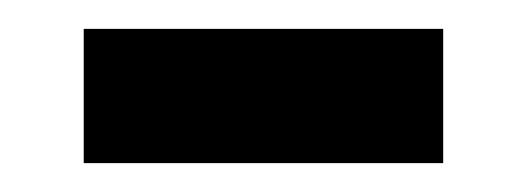

<svg xmlns="http://www.w3.org/2000/svg" viewBox="-20 -335 365 133"><path d="M38 -222H287V-315H38Z"/></svg>

Font: Noto Sans Lisu Medium
Style: Regular
Weight: 500
Designer: Monotype Design Team. David Williams.
Foundry: Monotype Imaging Inc.
Version: Version 2.102